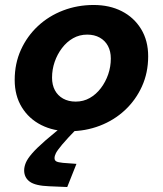

<svg xmlns="http://www.w3.org/2000/svg" viewBox="-20 -512 654 771"><path d="M356 -492Q420 -492 469 -467Q518 -442 546.5 -395.5Q575 -349 575 -286Q575 -220 550 -165Q525 -110 481.5 -69.5Q438 -29 380.5 -7Q323 15 258 15Q195 15 145.5 -10Q96 -35 67.5 -81.5Q39 -128 39 -191Q39 -257 64 -312Q89 -367 132.5 -407.5Q176 -448 233.5 -470Q291 -492 356 -492ZM284 -104Q315 -104 340.5 -118.5Q366 -133 385 -158Q404 -183 414.5 -213.5Q425 -244 425 -277Q425 -306 413.5 -327.5Q402 -349 380.5 -361Q359 -373 330 -373Q299 -373 273.5 -358.5Q248 -344 229 -319Q210 -294 199.5 -263.5Q189 -233 189 -200Q189 -171 200.5 -149.5Q212 -128 233.5 -116Q255 -104 284 -104ZM77 172Q77 158 83.5 142Q90 126 108.5 104.5Q127 83 162.5 52Q198 21 256 -24L295 -2Q250 44 230 68Q210 92 204.5 103Q199 114 199 123Q199 132 206 136Q213 140 233 142L287 146L250 239L178 236Q122 234 99.5 217.5Q77 201 77 172Z"/></svg>

Font: Intel One Mono Light
Style: Italic
Weight: 300
Italic angle: -16°
Monospace: yes
Designer: Fred Shallcrass
Foundry: Frere-Jones Type LLC
Version: Version 1.004